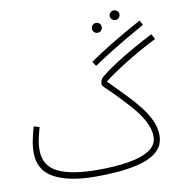

<svg xmlns="http://www.w3.org/2000/svg" viewBox="-95 -966 1013 1075"><g transform="rotate(-10 411.5 -428.5)"><path d="M363 21Q212 21 127.5 -24.5Q43 -70 43 -171Q43 -205 51 -244Q59 -283 69 -316L101 -307Q93 -280 85.5 -246Q78 -212 78 -178Q78 -90 154.5 -52Q231 -14 383 -14Q483 -14 559 -27Q635 -40 677.5 -68.5Q720 -97 720 -144Q720 -189 692.5 -238Q665 -287 620 -336Q570 -391 540.5 -420Q511 -449 497.5 -462Q484 -475 484 -481Q484 -496 488.5 -505.5Q493 -515 501 -522Q547 -561 628.5 -610.5Q710 -660 807 -710L823 -680Q726 -631 645 -580.5Q564 -530 516 -492Q559 -448 601.5 -405Q644 -362 678.5 -319Q713 -276 733.5 -232.5Q754 -189 754 -144Q754 -59 657.5 -19Q561 21 363 21ZM472 -589 455 -615Q511 -654 583 -698Q655 -742 756 -797L770 -770Q670 -714 599 -670.5Q528 -627 472 -589ZM624 -823Q612 -823 603.5 -831.5Q595 -840 595 -851Q595 -862 603.5 -870Q612 -878 624 -878Q635 -878 643 -870Q651 -862 651 -851Q651 -840 643 -831.5Q635 -823 624 -823ZM513 -770Q501 -770 493 -778.5Q485 -787 485 -798Q485 -810 493 -818Q501 -826 513 -826Q525 -826 533 -818Q541 -810 541 -798Q541 -787 533 -778.5Q525 -770 513 -770Z"/></g></svg>

Font: Noto Sans Arabic SemCond ExtLt
Style: Regular
Weight: 200
Width: 4
Designer: Monotype Design Team, Nadine Chahine, Nizar Qandah and Khaled Hosny
Foundry: Monotype Imaging Inc.
Version: Version 2.012; ttfautohint (v1.8.4.7-5d5b)